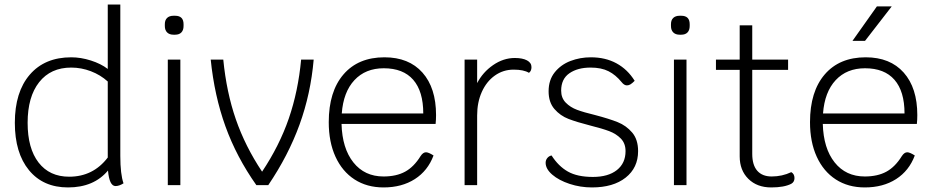

<svg xmlns="http://www.w3.org/2000/svg" viewBox="-20 -811 4078 841"><path d="M521 -8Q502 4 486 4Q459 4 453 -64Q391 10 278 10Q169 10 107 -65.5Q45 -141 45 -273Q45 -408 110.5 -484Q176 -560 292 -560Q334 -560 378 -546Q422 -532 452 -509V-791H507V-128Q507 -48 521 -8ZM452 -121V-454Q420 -483 378 -499Q336 -515 292 -515Q202 -515 151.5 -451Q101 -387 101 -273Q101 -161 149 -99Q197 -37 283 -37Q388 -37 452 -121Z M715 -550H770V0H715ZM702 -697V-705Q702 -723 712 -732.5Q722 -742 740 -742H747Q784 -742 784 -705V-697Q784 -679 774.5 -669Q765 -659 747 -659H740Q722 -659 712 -669Q702 -679 702 -697Z M1354 -550Q1341 -400 1292 -265Q1243 -130 1155 0H1103Q1016 -123 967.5 -257.5Q919 -392 903 -550H958Q972 -407 1013 -288.5Q1054 -170 1128 -59Q1204 -173 1245 -292Q1286 -411 1299 -550Z M1888 -268H1476Q1479 -161 1528 -99.5Q1577 -38 1660 -38Q1716 -38 1754.5 -59Q1793 -80 1822 -127Q1833 -144 1846 -144Q1857 -144 1879 -130Q1854 -63 1797 -26.5Q1740 10 1660 10Q1587 10 1533 -25Q1479 -60 1449.5 -124.5Q1420 -189 1420 -276Q1420 -410 1484.5 -485Q1549 -560 1664 -560Q1771 -560 1830.5 -493Q1890 -426 1890 -307Q1890 -286 1888 -268ZM1834 -314Q1834 -411 1790 -461.5Q1746 -512 1661 -512Q1581 -512 1532.5 -460Q1484 -408 1477 -314Z M2308 -517Q2308 -500 2297 -492Q2274 -506 2230 -506Q2184 -506 2147.5 -480Q2111 -454 2090.5 -408.5Q2070 -363 2070 -305V0H2015V-550H2070V-447Q2095 -495 2140 -526Q2185 -557 2235 -557Q2269 -557 2288.5 -546.5Q2308 -536 2308 -517Z M2370 -98Q2370 -110 2377.5 -119Q2385 -128 2396 -130Q2426 -83 2467.5 -59.5Q2509 -36 2577 -36Q2644 -36 2682 -66Q2720 -96 2720 -149Q2720 -183 2699.5 -204Q2679 -225 2648.5 -236.5Q2618 -248 2566 -261Q2507 -276 2470.5 -290Q2434 -304 2408.5 -333.5Q2383 -363 2383 -411Q2383 -461 2410 -494.5Q2437 -528 2479 -544Q2521 -560 2568 -560Q2632 -560 2680.5 -533.5Q2729 -507 2760 -457Q2749 -446 2741.5 -441.5Q2734 -437 2726 -437Q2714 -437 2703 -451Q2677 -483 2645.5 -499Q2614 -515 2567 -515Q2510 -515 2474 -490Q2438 -465 2438 -414Q2438 -382 2458 -361.5Q2478 -341 2507.5 -330Q2537 -319 2587 -307Q2648 -291 2685.5 -276Q2723 -261 2749 -230.5Q2775 -200 2775 -149Q2775 -76 2720.5 -33Q2666 10 2573 10Q2522 10 2475 -5.5Q2428 -21 2399 -46Q2370 -71 2370 -98Z M2932 -550H2987V0H2932ZM2919 -697V-705Q2919 -723 2929 -732.5Q2939 -742 2957 -742H2964Q3001 -742 3001 -705V-697Q3001 -679 2991.5 -669Q2982 -659 2964 -659H2957Q2939 -659 2929 -669Q2919 -679 2919 -697Z M3460 -31Q3460 -14 3446 -6Q3415 10 3358 10Q3296 10 3258 -27.5Q3220 -65 3220 -126V-505H3116V-550H3220V-700H3275V-550H3432V-505H3275V-137Q3275 -88 3297 -63Q3319 -38 3360 -38Q3406 -38 3446 -57Q3460 -49 3460 -31Z M3996 -268H3584Q3587 -161 3636 -99.5Q3685 -38 3768 -38Q3824 -38 3862.5 -59Q3901 -80 3930 -127Q3941 -144 3954 -144Q3965 -144 3987 -130Q3962 -63 3905 -26.5Q3848 10 3768 10Q3695 10 3641 -25Q3587 -60 3557.5 -124.5Q3528 -189 3528 -276Q3528 -410 3592.5 -485Q3657 -560 3772 -560Q3879 -560 3938.5 -493Q3998 -426 3998 -307Q3998 -286 3996 -268ZM3942 -314Q3942 -411 3898 -461.5Q3854 -512 3769 -512Q3689 -512 3640.5 -460Q3592 -408 3585 -314ZM3821 -783H3886L3769 -632H3714Z"/></svg>

Font: Krub Light
Style: Regular
Weight: 300
Designer: Ekaluck Peanpanawate
Foundry: Cadson Demak Co.,Ltd.
Version: Version 1.000; ttfautohint (v1.6)